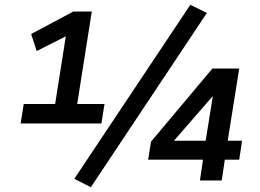

<svg xmlns="http://www.w3.org/2000/svg" viewBox="-20 -753 1085 801"><path d="M66 -238 79 -319H210L257 -617L289 -619L133 -540L110 -611L286 -705H363L302 -319H416L403 -238ZM359 28 290 -7 774 -733 843 -699ZM814 0 827 -87H598L610 -162L866 -467H978L930 -166H990L978 -87H918L905 0ZM838 -166 871 -371H884L685 -142L687 -166Z"/></svg>

Font: Nunito Sans 7pt SemiCondensed
Style: Bold Italic
Weight: 700
Width: 4
Italic angle: -9°
Designer: Vernon Adams
Foundry: Vernon Adams
Version: Version 3.101;gftools[0.9.27]